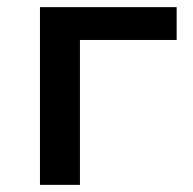

<svg xmlns="http://www.w3.org/2000/svg" viewBox="-20 -518 540 538"><path d="M92 0V-498H475V-406H204V0Z"/></svg>

Font: Nunito Sans 7pt SemiBold
Style: Regular
Weight: 600
Designer: Vernon Adams
Foundry: Vernon Adams
Version: Version 3.101;gftools[0.9.27]